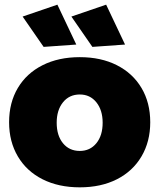

<svg xmlns="http://www.w3.org/2000/svg" viewBox="-20 -796 683 823"><path d="M624 -272Q624 -189 586.5 -125.5Q549 -62 481 -27.5Q413 7 322 7Q231 7 162.5 -27.5Q94 -62 56.5 -125.5Q19 -189 19 -272Q19 -356 56.5 -419Q94 -482 162.5 -516.5Q231 -551 322 -551Q413 -551 481 -516.5Q549 -482 586.5 -419Q624 -356 624 -272ZM223 -270Q223 -215 250 -182Q277 -149 322 -149Q366 -149 393 -182Q420 -215 420 -270Q420 -324 393 -357.5Q366 -391 322 -391Q277 -391 250 -357.5Q223 -324 223 -270ZM226 -776 307 -605 167 -595 77 -725ZM435 -776 516 -605 376 -595 286 -725Z"/></svg>

Font: #9Slide03 Montserrat ExtraBold
Style: Regular
Weight: 800
Designer: Julieta Ulanovsky
Foundry: Julieta Ulanovsky
Version: Version 6.001